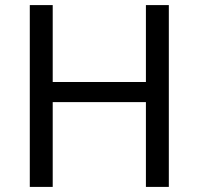

<svg xmlns="http://www.w3.org/2000/svg" viewBox="-20 -734 781 754"><path d="M643 0H553V-333H187V0H97V-714H187V-412H553V-714H643Z"/></svg>

Font: Noto Sans Tagbanwa
Style: Regular
Weight: 400
Designer: Monotype Design Team
Foundry: Monotype Imaging Inc.
Version: Version 2.001; ttfautohint (v1.8.4.7-5d5b)